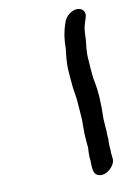

<svg xmlns="http://www.w3.org/2000/svg" viewBox="-84 -717 589 848"><g transform="rotate(-10 210.5 -293.0)"><path d="M263 -618 260 -609C246 -568 243 -534 243 -501C240 -479 235 -428 237 -410C238 -389 242 -345 244 -324C247 -301 251 -285 253 -262C254 -238 258 -204 259 -179C259 -155 258 -118 260 -98C262 -82 262 -66 264 -51C263 -36 262 -21 263 -8C268 21 258 64 287 75C312 84 339 66 353 46C369 23 361 8 360 -9C361 -28 357 -39 358 -58C360 -75 356 -92 357 -108C356 -127 354 -143 353 -166C355 -224 353 -285 343 -334C336 -363 335 -414 332 -447C330 -460 335 -509 337 -524C338 -543 337 -570 345 -592C346 -598 348 -604 350 -609L353 -618C362 -643 347 -663 323 -663C299 -663 272 -643 263 -618Z"/></g></svg>

Font: Electronic
Style: BlkSuIt
Weight: 900
Version: Version 1.011